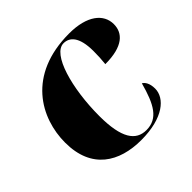

<svg xmlns="http://www.w3.org/2000/svg" viewBox="-143 -690 844 844"><g transform="rotate(-45 279.0 -268.0)"><path d="M283 10C421 10 486 -49 486 -107C486 -141 473 -158 461 -165C433 -62 402 -5 330 -5C265 -5 227 -57 227 -195C227 -368 274 -533 342 -533C378 -533 411 -506 411 -415C411 -388 410 -365 407 -338C518 -338 558 -381 558 -436C558 -499 501 -546 390 -546C131 -546 38 -370 38 -219C38 -54 147 10 283 10Z"/></g></svg>

Font: Noto Serif Display Black
Style: Italic
Weight: 900
Italic angle: -12°
Designer: Monotype Design Team
Foundry: Monotype Imaging Inc.
Version: Version 2.009